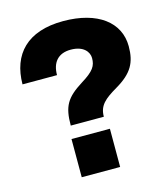

<svg xmlns="http://www.w3.org/2000/svg" viewBox="-110 -818 788 903"><g transform="rotate(-15 284.5 -366.0)"><path d="M189 -248H350C350 -303 381 -328 442 -364C524 -412 549 -459 549 -538C549 -655 449 -732 281 -732C106 -732 21 -640 20 -494H188C188 -553 217 -593 281 -593C344 -593 368 -558 368 -529C368 -491 354 -468 292 -430C211 -379 189 -342 189 -248ZM176 0H363V-186H176Z"/></g></svg>

Font: Aspekta 800
Style: Regular
Weight: 800
Designer: Ivo Dolenc
Version: Version 2.000